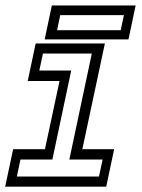

<svg xmlns="http://www.w3.org/2000/svg" viewBox="-20 -704 536 724"><path d="M-0.5 0 29.5 -141.5H149.5L204.5 -398.5H84.5L114.5 -540H375.5L290.5 -141.5H410.5L380.5 0ZM43.5 -38.2H353.2L367 -102.5H241.5L326.2 -502.2H142L128.2 -438H248.5L177.5 -102.5H57.2ZM148.5 -555.5 175.5 -683.5H491.5L464.5 -555.5ZM195.2 -590H435.2L447.2 -647H207.2Z"/></svg>

Font: Tourney Thin
Style: Italic
Weight: 100
Italic angle: -12°
Designer: Tyler Finck
Foundry: Etcetera Type Co
Version: Version 1.015